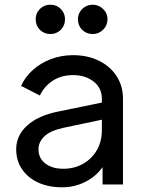

<svg xmlns="http://www.w3.org/2000/svg" viewBox="-20 -786 603 818"><path d="M245 12Q186 12 142 -8.5Q98 -29 73.5 -65.5Q49 -102 49 -150Q49 -209 96 -251.5Q143 -294 229 -311L414 -349V-365Q414 -411 379 -438.5Q344 -466 291 -466Q241 -466 204.5 -442Q168 -418 150 -379L70 -420Q86 -457 119 -487Q152 -517 196.5 -534Q241 -551 291 -551Q353 -551 401 -527.5Q449 -504 476.5 -462Q504 -420 504 -365V0H417V-74Q389 -34 343 -11Q297 12 245 12ZM144 -150Q144 -112 173 -89.5Q202 -67 250 -67Q297 -67 334.5 -88.5Q372 -110 393 -147Q414 -184 414 -231V-276L248 -241Q194 -229 169 -205Q144 -181 144 -150ZM195 -641Q168 -641 150 -659Q132 -677 132 -704Q132 -730 150 -748Q168 -766 195 -766Q221 -766 239 -748Q257 -730 257 -704Q257 -677 239 -659Q221 -641 195 -641ZM375 -641Q348 -641 330 -659Q312 -677 312 -704Q312 -730 330.5 -748Q349 -766 375 -766Q400 -766 419 -748Q438 -730 438 -704Q438 -678 419.5 -659.5Q401 -641 375 -641Z"/></svg>

Font: Plus Jakarta Text
Style: Regular
Weight: 400
Designer: Gumpita Rahayu
Foundry: Tokotype Studio
Version: Version 1.000